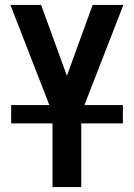

<svg xmlns="http://www.w3.org/2000/svg" viewBox="-20 -755 540 775"><path d="M192 0H308V-298L478 -735H354L250 -449L146 -735H22L192 -298ZM25 -257H476V-331H25Z"/></svg>

Font: Iosevka SS09
Style: Bold
Weight: 700
Monospace: yes
Designer: Belleve Invis
Foundry: Belleve Invis
Version: Version 5.2.1; ttfautohint (v1.8.3)